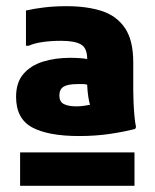

<svg xmlns="http://www.w3.org/2000/svg" viewBox="-20 -748 501 621"><path d="M236 -308Q136 -308 84 -336Q32 -364 32 -435Q32 -481 55.5 -508.5Q79 -536 118.5 -548.5Q158 -561 207 -561Q223 -561 237.5 -560Q252 -559 262 -557Q262 -593 241.5 -604.5Q221 -616 178 -616Q145 -616 117.5 -612Q90 -608 73 -600H64V-714Q90 -720 123 -724Q156 -728 195 -728Q261 -728 309 -712.5Q357 -697 384 -657.5Q411 -618 411 -546V-454Q411 -438 412 -415.5Q413 -393 415 -371.5Q417 -350 420 -337L417 -331Q383 -322 336 -315Q289 -308 236 -308ZM227 -404Q238 -404 249.5 -405.5Q261 -407 271 -409Q268 -420 265.5 -435.5Q263 -451 262 -474Q257 -476 249 -476Q241 -476 230 -476Q199 -476 185.5 -467.5Q172 -459 172 -439Q172 -419 186.5 -411.5Q201 -404 227 -404ZM45 -255H415V-147H45Z"/></svg>

Font: Kufam ExtraBold
Style: Regular
Weight: 800
Designer: Wael Morcos, Artur Schmal
Foundry: Original Type
Version: Version 1.300; ttfautohint (v1.8.3)